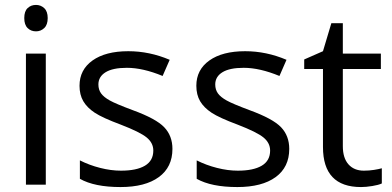

<svg xmlns="http://www.w3.org/2000/svg" viewBox="-20 -754 1600 784"><path d="M167 0H85.9V-535.2H167ZM79.1 -680.2Q79.1 -708 92.8 -720.9Q106.4 -733.9 127 -733.9Q146.5 -733.9 160.6 -720.7Q174.8 -707.5 174.8 -680.2Q174.8 -652.8 160.6 -639.4Q146.5 -626 127 -626Q106.4 -626 92.8 -639.4Q79.1 -652.8 79.1 -680.2Z M684.1 -146Q684.1 -71.3 628.4 -30.8Q572.8 9.8 472.2 9.8Q365.7 9.8 306.2 -23.9V-99.1Q344.7 -79.6 388.9 -68.4Q433.1 -57.1 474.1 -57.1Q537.6 -57.1 571.8 -77.4Q606 -97.7 606 -139.2Q606 -170.4 578.9 -192.6Q551.8 -214.8 473.1 -245.1Q398.4 -272.9 366.9 -293.7Q335.4 -314.5 320.1 -340.8Q304.7 -367.2 304.7 -403.8Q304.7 -469.2 357.9 -507.1Q411.1 -544.9 503.9 -544.9Q590.3 -544.9 672.9 -509.8L644 -443.8Q563.5 -477.1 498 -477.1Q440.4 -477.1 411.1 -459Q381.8 -440.9 381.8 -409.2Q381.8 -387.7 392.8 -372.6Q403.8 -357.4 428.2 -343.8Q452.6 -330.1 522 -304.2Q617.2 -269.5 650.6 -234.4Q684.1 -199.2 684.1 -146Z M1161.1 -146Q1161.1 -71.3 1105.5 -30.8Q1049.8 9.8 949.2 9.8Q842.8 9.8 783.2 -23.9V-99.1Q821.8 -79.6 866 -68.4Q910.2 -57.1 951.2 -57.1Q1014.6 -57.1 1048.8 -77.4Q1083 -97.7 1083 -139.2Q1083 -170.4 1055.9 -192.6Q1028.8 -214.8 950.2 -245.1Q875.5 -272.9 844 -293.7Q812.5 -314.5 797.1 -340.8Q781.7 -367.2 781.7 -403.8Q781.7 -469.2 835 -507.1Q888.2 -544.9 981 -544.9Q1067.4 -544.9 1149.9 -509.8L1121.1 -443.8Q1040.5 -477.1 975.1 -477.1Q917.5 -477.1 888.2 -459Q858.9 -440.9 858.9 -409.2Q858.9 -387.7 869.9 -372.6Q880.9 -357.4 905.3 -343.8Q929.7 -330.1 999 -304.2Q1094.2 -269.5 1127.7 -234.4Q1161.1 -199.2 1161.1 -146Z M1465.8 -57.1Q1487.3 -57.1 1507.3 -60.3Q1527.3 -63.5 1539.1 -66.9V-4.9Q1525.9 1.5 1500.2 5.6Q1474.6 9.8 1454.1 9.8Q1298.8 9.8 1298.8 -153.8V-472.2H1222.2V-511.2L1298.8 -544.9L1333 -659.2H1379.9V-535.2H1535.2V-472.2H1379.9V-157.2Q1379.9 -108.9 1402.8 -83Q1425.8 -57.1 1465.8 -57.1Z"/></svg>

Font: HunimalSansv1.5
Style: Regular
Weight: 400
Foundry: Ascender Corporation
Version: Version 1.10